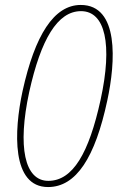

<svg xmlns="http://www.w3.org/2000/svg" viewBox="-20 -745 484 775"><path d="M174 10C288 10 364 -110 413 -339C447 -496 461 -725 306 -725C198 -725 121 -604 71 -377C36 -215 26 10 174 10ZM175 -15C79 -15 50 -152 98 -374C145 -586 212 -700 307 -700C405 -700 435 -566 386 -342C339 -127 274 -15 175 -15Z"/></svg>

Font: Noto Sans ExtraCondensed Thin
Style: Italic
Weight: 100
Width: 2
Italic angle: -12°
Designer: Monotype Design Team
Foundry: Monotype Imaging Inc.
Version: Version 2.013